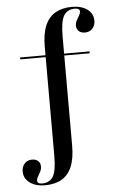

<svg xmlns="http://www.w3.org/2000/svg" viewBox="-57 -670 551 904"><g transform="rotate(-5 218.5 -218.0)"><path d="M54 -405.6V-414.5H382.3V-405.6ZM262.1 19.4Q262.1 81.5 245.6 120.2Q229 158.9 197.2 177Q165.3 195.2 118.5 195.2Q75 195.2 47.2 175Q19.4 154.8 19.4 121Q19.4 98.4 33.1 83.9Q46.8 69.4 67.7 69.4Q85.5 69.4 96.4 79Q107.3 88.7 107.3 104.8Q107.3 117.7 101.2 129.8Q95.2 141.9 89.1 151.6Q83.1 161.3 83.1 170.2Q83.1 185.5 106.5 185.5Q141.9 185.5 158.1 158.5Q174.2 131.5 174.2 60.5V-454.8Q174.2 -516.9 191.1 -555.6Q208.1 -594.4 240.3 -612.5Q272.6 -630.6 317.7 -630.6Q362.9 -630.6 390.3 -610.5Q417.7 -590.3 417.7 -556.5Q417.7 -533.9 404 -519.4Q390.3 -504.8 368.5 -504.8Q350.8 -504.8 339.9 -514.5Q329 -524.2 329 -540.3Q329 -554 335.5 -565.7Q341.9 -577.4 348 -587.5Q354 -597.6 354 -605.6Q354 -621 330.6 -621Q295.2 -621 278.6 -594Q262.1 -566.9 262.1 -496Z"/></g></svg>

Font: Playfair 144pt SemiCondensed Medium
Style: Regular
Weight: 500
Width: 4
Designer: Claus Eggers Sørensen
Foundry: Claus Eggers Sørensen
Version: Version 2.203